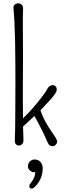

<svg xmlns="http://www.w3.org/2000/svg" viewBox="-20 -882 400 1161"><path d="M252 -244.1Q236.8 -228.5 224.6 -214.8Q245.1 -152.3 295.9 -80.1Q310.1 -60.5 317.9 -47.1Q325.7 -33.7 325.7 -24.7Q325.7 -15.6 316.9 -6.8Q308.1 2 298.8 2Q277.3 2 269.3 -17.8Q261.2 -37.6 249 -63.2Q236.8 -88.9 224.1 -113.8Q203.1 -154.8 188 -180.7Q174.8 -168 159.2 -153.8Q137.2 -133.8 125.5 -122.6Q122.6 -119.6 119.6 -117.2V-116.2Q119.6 -104 120.1 -89.6Q120.6 -75.2 121.1 -60.8Q121.6 -46.4 121.8 -32.5Q122.1 -18.6 113.3 -10.3Q104.5 -2 94.5 -2Q84.5 -2 76.7 -9.3Q68.8 -16.6 69.8 -39.8Q70.8 -63 71.5 -101.1Q72.3 -139.2 72.3 -182.6Q73.2 -312 73.2 -372.8Q73.2 -433.6 72.8 -500Q72.3 -566.4 71.3 -627.9Q68.4 -766.1 61.5 -831.1Q60.1 -846.7 69.1 -854.2Q78.1 -861.8 89.6 -861.8Q101.1 -861.8 110.6 -854.2Q120.1 -846.7 119.4 -828.1Q118.7 -809.6 118.4 -780.8Q118.2 -752 118.2 -717.8Q119.1 -615.2 119.1 -566.2Q119.1 -517.1 118.9 -463.6Q118.7 -410.2 118.2 -356Q117.7 -245.1 119.1 -166.5Q168.9 -212.9 227.5 -288.1Q255.9 -324.2 263.7 -340.8Q276.9 -367.2 298.8 -367.2Q308.6 -367.2 315.9 -359.9Q323.2 -352.5 323.2 -341.1Q323.2 -329.6 312.3 -313.7Q301.3 -297.9 285.4 -280Q269.5 -262.2 252 -244.1ZM238.3 135.7Q238.3 190.9 202.1 235.4Q174.8 269.5 160.6 253.9Q157.2 250.5 157.2 245.1Q157.2 234.4 167.5 222.7Q192.4 191.9 193.4 157.7Q182.1 162.1 170.4 155.8Q148.9 143.1 148.9 124.3Q148.9 105.5 161.1 94Q173.3 82.5 187.7 82.5Q202.1 82.5 210.4 86.7Q218.8 90.8 225.1 97.7Q238.3 113.3 238.3 135.7Z"/></svg>

Font: Pompiere
Style: Regular
Weight: 400
Designer: Karolina Lach
Foundry: Sorkin Type Co.
Version: Version 1.002